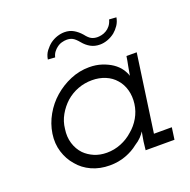

<svg xmlns="http://www.w3.org/2000/svg" viewBox="-104 -648 749 757"><g transform="rotate(-20 270.0 -269.5)"><path d="M62 -187Q56 -147 67 -111.5Q78 -76 101 -50Q123 -23 157 -7.5Q191 8 233 8Q269 8 300 -3.5Q331 -15 353 -33Q369 -43 379.5 -54Q390 -65 396 -75Q394 -65 392.5 -55.5Q391 -46 389 -35L385 0H506L513 -50H438L484 -375H441Q438 -355 434 -336Q430 -317 427 -297Q423 -311 412 -327Q401 -343 382 -356Q364 -368 340 -376Q316 -384 287 -384Q246 -384 208 -368Q170 -352 139 -325Q109 -299 88.5 -263Q68 -227 62 -187ZM115 -188Q118 -218 133 -244.5Q148 -271 170 -291Q193 -311 221 -321.5Q249 -332 280 -332Q310 -332 335.5 -321.5Q361 -311 378 -291Q395 -272 402.5 -245Q410 -218 406 -187Q402 -157 387 -131Q372 -105 349 -86Q327 -66 298.5 -54.5Q270 -43 239 -43Q210 -43 186.5 -53Q163 -63 146 -80Q127 -100 118.5 -128Q110 -156 115 -188ZM290 -488Q303 -472 320 -462.5Q337 -453 359 -453Q375 -453 391.5 -459Q408 -465 422 -476Q434 -486 443.5 -500Q453 -514 456 -532Q447 -533 441 -533Q435 -533 426 -534Q422 -519 414 -509Q406 -499 397 -494Q387 -488 377 -486Q367 -484 360 -484Q346 -484 335 -489.5Q324 -495 311 -512Q297 -528 280.5 -537.5Q264 -547 243 -547Q228 -547 212.5 -542Q197 -537 183 -527Q170 -517 159 -502.5Q148 -488 145 -468Q152 -467 159.5 -467Q167 -467 175 -466Q178 -479 185 -488Q192 -497 199 -502Q209 -510 220.5 -513Q232 -516 241 -516Q255 -516 265.5 -510.5Q276 -505 290 -488Z"/></g></svg>

Font: Josefin Slab Thin Medium
Style: Italic
Weight: 500
Italic angle: -12°
Version: Version 2.000